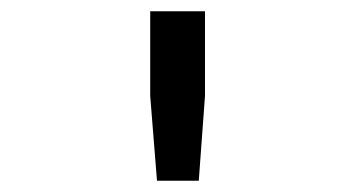

<svg xmlns="http://www.w3.org/2000/svg" viewBox="-20 -750 640 340"><path d="M258 -430 246 -580V-730H343V-580L332 -430Z"/></svg>

Font: JetBrainsMono NF
Style: Regular
Weight: 400
Designer: Philipp Nurullin, Konstantin Bulenkov
Foundry: JetBrains
Version: Version 2.251; ttfautohint (v1.8.3);Nerd Fonts 2.2.2